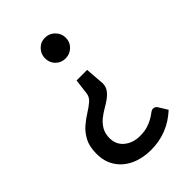

<svg xmlns="http://www.w3.org/2000/svg" viewBox="-208 -600 861 861"><g transform="rotate(-45 222.0 -169.5)"><path d="M226.5 177Q173 177 130.8 157.8Q88.5 138.5 64.5 102.2Q40.5 66 40.5 16Q40.5 -30.5 56.8 -60.5Q73 -90.5 96.5 -110.2Q120 -130 142.8 -144Q165.5 -158 181.2 -171.8Q197 -185.5 200.5 -204L210 -280H277L284 -188.5Q284 -168 273.8 -153.2Q263.5 -138.5 247.2 -126.2Q231 -114 211 -102.8Q191 -91.5 173 -76.8Q155 -62 143.2 -41.5Q131.5 -21 131.5 7.5Q131.5 49 161.5 73.2Q191.5 97.5 235 97.5Q262.5 97.5 282.5 91.5Q302.5 85.5 316.8 77.5Q331 69.5 340.5 62.5Q354 51.5 362.5 51.5Q376 51.5 383.5 63.5L409 105Q331 177 226.5 177ZM245.5 -384.5Q217.5 -384.5 198.8 -403.2Q180 -422 180 -450Q180 -477 198.8 -496.5Q217.5 -516 245.5 -516Q272.5 -516 292 -496.5Q311.5 -477 311.5 -450Q311.5 -422 292 -403.2Q272.5 -384.5 245.5 -384.5Z"/></g></svg>

Font: Verano Sans Medium
Style: Regular
Weight: 500
Designer: Lukasz Dziedzic with Adam Twardoch and Botio Nikoltchev
Foundry: tyPoland Lukasz Dziedzic
Version: Version 3.001;December 28, 2019;FontCreator 12.0.0.2547 64-b